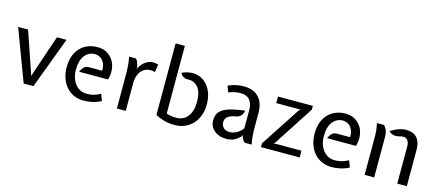

<svg xmlns="http://www.w3.org/2000/svg" viewBox="-53 -1306 4254 1864"><g transform="rotate(15 2074.0 -374.0)"><path d="M210 0 16 -517H116L254 -114L262 -89L269 -114L406 -517H502L308 0Z M913 -317Q916 -346 909 -371Q902 -396 887.5 -415Q873 -434 852 -444.5Q831 -455 807 -455Q744 -455 704.5 -405Q665 -355 665 -262Q665 -217 677 -180.5Q689 -144 710.5 -117.5Q732 -91 761 -76.5Q790 -62 824 -62Q859 -62 889.5 -69Q920 -76 963 -98L988 -32Q940 -7 895 1.5Q850 10 814 10Q759 10 714 -10.5Q669 -31 637.5 -67.5Q606 -104 589 -154Q572 -204 572 -263Q572 -324 589 -372.5Q606 -421 638 -455.5Q670 -490 715 -508.5Q760 -527 817 -527Q868 -527 908 -504Q948 -481 972 -442.5Q996 -404 1001.5 -354Q1007 -304 991 -250H701Q712 -279 731 -298Q750 -317 786 -317Z M1200 -517Q1216 -500 1222.5 -480.5Q1229 -461 1234 -437V-419L1242 -437Q1262 -475 1298 -499.5Q1334 -524 1375 -524Q1395 -524 1424 -516L1412 -438Q1396 -442 1384.5 -443Q1373 -444 1364 -444Q1341 -444 1318 -434.5Q1295 -425 1277 -405Q1259 -385 1247.5 -353Q1236 -321 1236 -276V0H1147V-342Q1147 -388 1143 -435Q1139 -482 1131 -517Z M1661 -496Q1687 -509 1716.5 -516Q1746 -523 1769 -523Q1810 -523 1848 -506.5Q1886 -490 1915.5 -457Q1945 -424 1962.5 -375Q1980 -326 1980 -261Q1980 -201 1961.5 -151.5Q1943 -102 1910 -66Q1877 -30 1830.5 -10Q1784 10 1728 10Q1620 10 1534 -40V-758H1627V-78Q1651 -69 1678 -65.5Q1705 -62 1728 -62Q1764 -62 1792.5 -76.5Q1821 -91 1841 -117Q1861 -143 1871.5 -180Q1882 -217 1882 -261Q1882 -361 1842.5 -408Q1803 -455 1738 -451Q1693 -448 1661 -496Z M2486 -171Q2486 -111 2490.5 -68.5Q2495 -26 2502 0H2434Q2420 -8 2412 -21.5Q2404 -35 2398 -51L2397 -69L2386 -51Q2348 -13 2315.5 -1.5Q2283 10 2247 10Q2208 10 2177 -1Q2146 -12 2124 -31Q2102 -50 2090.5 -76Q2079 -102 2079 -132Q2079 -170 2093.5 -198Q2108 -226 2140.5 -246Q2173 -266 2226 -279.5Q2279 -293 2356 -302Q2354 -293 2350.5 -281Q2347 -269 2338.5 -257.5Q2330 -246 2317 -237Q2304 -228 2284 -225Q2251 -220 2230.5 -211Q2210 -202 2198 -190.5Q2186 -179 2182 -165.5Q2178 -152 2178 -138Q2178 -107 2200 -84.5Q2222 -62 2260 -62Q2294 -62 2328.5 -79Q2363 -96 2392 -134V-321Q2392 -380 2363 -417.5Q2334 -455 2266 -455Q2239 -455 2212.5 -449.5Q2186 -444 2150 -431L2127 -493Q2176 -514 2213.5 -520.5Q2251 -527 2284 -527Q2381 -527 2433.5 -471.5Q2486 -416 2486 -314Z M2628 -517H2978V-479L2720 -82L2704 -65L2727 -68H2984V0H2595V-38L2856 -437L2871 -454L2850 -451H2628Z M3405 -317Q3408 -346 3401 -371Q3394 -396 3379.5 -415Q3365 -434 3344 -444.5Q3323 -455 3299 -455Q3236 -455 3196.5 -405Q3157 -355 3157 -262Q3157 -217 3169 -180.5Q3181 -144 3202.5 -117.5Q3224 -91 3253 -76.5Q3282 -62 3316 -62Q3351 -62 3381.5 -69Q3412 -76 3455 -98L3480 -32Q3432 -7 3387 1.5Q3342 10 3306 10Q3251 10 3206 -10.5Q3161 -31 3129.5 -67.5Q3098 -104 3081 -154Q3064 -204 3064 -263Q3064 -324 3081 -372.5Q3098 -421 3130 -455.5Q3162 -490 3207 -508.5Q3252 -527 3309 -527Q3360 -527 3400 -504Q3440 -481 3464 -442.5Q3488 -404 3493.5 -354Q3499 -304 3483 -250H3193Q3204 -279 3223 -298Q3242 -317 3278 -317Z M3694 -517Q3718 -490 3725.5 -463.5Q3733 -437 3733 -407V0H3637V-391Q3637 -419 3633.5 -450.5Q3630 -482 3622 -517ZM3965 -376Q3965 -411 3949.5 -433Q3934 -455 3903 -455Q3891 -455 3882 -452.5Q3873 -450 3860 -447Q3831 -440 3806 -446Q3781 -452 3760 -474Q3813 -505 3849 -516Q3885 -527 3912 -527Q3942 -527 3969 -519.5Q3996 -512 4016.5 -493Q4037 -474 4049 -443Q4061 -412 4061 -366V0H3965Z"/></g></svg>

Font: Expletus Sans
Style: Regular
Weight: 400
Designer: Jasper de Waard
Foundry: Designtown
Version: Version 7.028